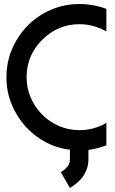

<svg xmlns="http://www.w3.org/2000/svg" viewBox="-20 -740 570 953"><path d="M375 -720Q443 -720 508 -696V-584Q443 -620 375 -620Q267 -620 189 -542Q112 -465 112 -356Q112 -303 132.5 -255.5Q153 -208 188.5 -172Q224 -136 272 -115Q320 -94 375 -94Q446 -94 508 -130V-19Q486 -10 464 -4.5Q442 1 419 4V52Q419 92 397 128Q375 164 327 193L282 115Q299 105 313 89Q327 73 327 52V3Q264 -4 206.5 -34.5Q149 -65 106 -113Q63 -161 37.5 -223Q12 -285 12 -356Q12 -432 40.5 -498Q69 -564 118 -613.5Q167 -663 233 -691.5Q299 -720 375 -720Z"/></svg>

Font: Fundamental  Brigade
Style: Regular
Weight: 400
Designer: Peter Wiegel, original typeface by Arno Drescher 1935
Foundry: Peter Wiegel
Version: Version 0.000 2012 initial release